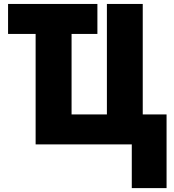

<svg xmlns="http://www.w3.org/2000/svg" viewBox="-20 -734 883 976"><path d="M649.9 222.2V0H161.1V-561.5H21V-713.9H475.1V-561.5H343.8V-152.3H523.4V-713.9H705.6V-152.3H826.7V222.2Z"/></svg>

Font: Open Sans SemiCondensed ExtraBold
Style: Regular
Weight: 800
Width: 4
Designer: Monotype Design Team
Foundry: Monotype Imaging Inc.
Version: Version 3.000